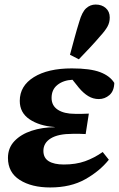

<svg xmlns="http://www.w3.org/2000/svg" viewBox="-20 -810 523 845"><path d="M201 15Q119 15 67 -18Q15 -51 15 -115Q15 -159 43.5 -189Q72 -219 119 -234.5Q166 -250 221 -250L220 -251Q153 -256 110 -285Q67 -314 67 -366Q67 -432 129 -470.5Q191 -509 296 -509Q377 -509 420.5 -492.5Q464 -476 483 -445Q482 -409 461.5 -391.5Q441 -374 415 -374Q390 -374 368.5 -387Q347 -400 327 -424L299 -459Q259 -457 233 -436.5Q207 -416 207 -379Q207 -345 234.5 -327Q262 -309 310 -309Q329 -309 342 -309Q355 -309 371 -310L357 -220Q348 -221 332 -221Q316 -221 299 -221Q236 -221 203.5 -201Q171 -181 171 -146Q171 -115 194.5 -100.5Q218 -86 261 -86Q314 -86 354.5 -100.5Q395 -115 432 -141L459 -107Q419 -57 355 -21Q291 15 201 15ZM288 -569Q298 -606 308 -643Q318 -680 329 -715Q341 -757 359 -773.5Q377 -790 401 -790Q428 -790 445.5 -774.5Q463 -759 463 -733Q463 -711 453 -693Q443 -675 422 -652Q399 -625 375.5 -600Q352 -575 327 -549Z"/></svg>

Font: Source Serif 4 SmText
Style: Bold Italic
Weight: 700
Italic angle: -12°
Designer: Frank Grießhammer
Foundry: Adobe
Version: Version 4.005;hotconv 1.1.0;makeotfexe 2.6.0